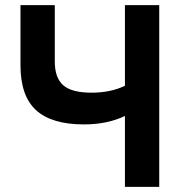

<svg xmlns="http://www.w3.org/2000/svg" viewBox="-20 -730 716 750"><path d="M468 0V-277Q399 -244 308 -244Q182 -244 121 -299.5Q60 -355 60 -475V-710H194V-490Q194 -426 227 -397Q260 -368 338 -368Q412 -368 468 -395V-710H602V0Z"/></svg>

Font: Raleway-v4020
Style: Bold
Weight: 700
Designer: Matt McInerney, Pablo Impallari, Rodrigo Fuenzalida
Foundry: Matt McInerney, Pablo Impallari, Rodrigo Fuenzalida
Version: Version 4.020;PS 004.020;hotconv 1.0.88;makeotf.lib2.5.64775